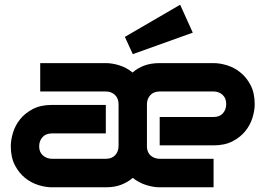

<svg xmlns="http://www.w3.org/2000/svg" viewBox="-20 -796 1129 816"><path d="M1062.5 -353Q1062.5 -326.7 1053.2 -296.1Q1043.9 -265.6 1023.2 -239.5Q1002.4 -213.4 969 -195.8Q935.5 -178.2 887.7 -178.2H658.7V-298.8H887.7Q913.6 -298.8 927.5 -314.7Q941.4 -330.6 941.4 -354Q941.4 -378.9 925.8 -393.1Q910.2 -407.2 887.7 -407.2H658.7Q632.8 -407.2 618.7 -391.4Q604.5 -375.5 604.5 -353V-174.8V-169.9Q606 -146.5 621.6 -133.8Q637.2 -121.1 659.7 -121.1H887.7V0H658.7Q632.3 0 601.6 -9.5Q570.8 -19 544.4 -40Q523.4 -22 495.4 -11Q467.3 0 429.7 0H200.7Q174.3 0 143.8 -9.3Q113.3 -18.6 87.2 -39.3Q61 -60.1 43.5 -93.5Q25.9 -127 25.9 -174.8Q25.9 -201.2 35.2 -231.9Q44.4 -262.7 65.2 -288.8Q85.9 -314.9 119.4 -332.5Q152.8 -350.1 200.7 -350.1H429.7V-229H200.7Q174.8 -229 160.6 -213.1Q146.5 -197.3 146.5 -173.8Q146.5 -148.9 162.8 -135Q179.2 -121.1 201.7 -121.1H429.7Q455.6 -121.1 469.7 -136.7Q483.9 -152.3 483.9 -175.8V-353Q483.9 -377.9 468.5 -392.6Q453.1 -407.2 429.7 -407.2H150.9V-527.8H429.7Q456.1 -527.8 486.6 -518.6Q517.1 -509.3 543.5 -487.8Q564 -506.3 592.5 -517.1Q621.1 -527.8 658.7 -527.8H887.7Q914.1 -527.8 944.6 -518.6Q975.1 -509.3 1001.2 -488.5Q1027.3 -467.8 1044.9 -434.3Q1062.5 -400.9 1062.5 -353ZM799.3 -657.2 544.4 -565.9 510.7 -639.2 745.6 -775.9Z"/></svg>

Font: Audiowide
Style: Regular
Weight: 400
Version: Version 1.003